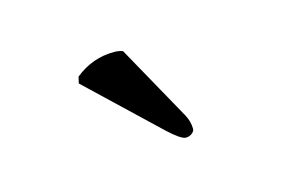

<svg xmlns="http://www.w3.org/2000/svg" viewBox="-39 -773 470 308"><g transform="rotate(-15 196.0 -619.5)"><path d="M178.2 -698.2 248 -572.8Q254.4 -561 254.4 -548.8Q254.4 -544.9 250 -541.5Q245.6 -538.1 239.7 -538.1Q231.9 -538.1 210.9 -557.6L96.2 -666.5L98.6 -677.2Q127.4 -700.7 163.6 -700.7Q172.4 -700.7 178.2 -698.2Z"/></g></svg>

Font: Libertinage
Style: l
Weight: 400
Designer: OSP
Foundry: OSP
Version: Version 1.0; 2008; OFL relea